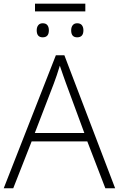

<svg xmlns="http://www.w3.org/2000/svg" viewBox="-20 -1014 641 1034"><path d="M547.4 0 450.2 -252.4H150.4L51.3 0H0L280.8 -716.3H326.7L600.1 0ZM434.1 -297.9 335.4 -565.4Q329.6 -580.6 320.1 -608.2Q310.5 -635.7 302.2 -660.2Q294.9 -634.8 285.9 -609.1Q276.9 -583.5 270 -564.5L167.5 -297.9ZM439.5 -994.1V-952.6H168.5V-994.1ZM210 -888.7Q227.5 -888.7 235.4 -878.2Q243.2 -867.7 243.2 -850.6Q243.2 -813 210 -813Q177.7 -813 177.7 -850.6Q177.7 -867.7 186 -878.2Q194.3 -888.7 210 -888.7ZM395.5 -888.7Q413.1 -888.7 421.1 -878.2Q429.2 -867.7 429.2 -850.6Q429.2 -813 395.5 -813Q363.3 -813 363.3 -850.6Q363.3 -867.7 371.6 -878.2Q379.9 -888.7 395.5 -888.7Z"/></svg>

Font: Open Sans Light
Style: Regular
Weight: 300
Designer: Monotype Design Team
Foundry: Monotype Imaging Inc.
Version: Version 3.000; ttfautohint (v1.8.4)